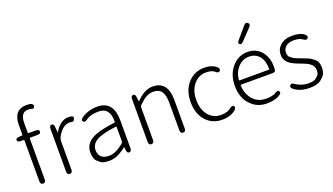

<svg xmlns="http://www.w3.org/2000/svg" viewBox="-72 -1383 3385 1951"><g transform="rotate(-20 1620.5 -408.0)"><path d="M138 0Q109 0 109 -36V-479Q109 -484 104 -484H71Q35 -484 34 -506Q34 -528 69 -530L103 -533Q109 -533 109 -539V-645Q109 -725 144 -766.5Q179 -808 246 -808Q284 -808 295 -804Q328 -790 319 -768Q309 -745 294 -752Q279 -759 249 -759Q167 -759 167 -642V-538Q167 -533 172 -533H252Q288 -533 288 -509Q288 -484 252 -484H172Q167 -484 167 -479V-36Q167 0 138 0Z M427 0Q398 0 398 -36V-497Q398 -533 422 -534Q446 -535 449 -500L454 -439Q454 -434 456 -438Q483 -486 522 -516.5Q561 -547 606 -547Q637 -547 651.5 -539.5Q666 -532 655 -508Q644 -484 634.5 -488Q625 -492 599 -492Q560 -492 525 -462Q483 -427 461 -372Q456 -358 456 -343V-36Q456 0 427 0Z M851 13Q783 13 755 -11Q741 -23 727 -35Q696 -63 696 -134Q696 -221 778 -269Q857 -314 1030 -334Q1036 -335 1036 -341Q1040 -496 914 -496Q827 -496 777 -458Q748 -436 733 -456Q719 -476 749 -497Q823 -547 922 -547Q1012 -547 1056 -487Q1094 -434 1094 -338V-35Q1094 0 1070 1Q1045 2 1042 -33L1039 -63Q1038 -68 1034 -65Q938 13 851 13ZM863 -36Q906 -36 948 -57Q987 -76 1028 -112Q1036 -119 1036 -130V-287Q1036 -292 1031 -291Q883 -274 816 -236Q754 -200 754 -137Q754 -85 786 -59Q815 -36 863 -36Z M1309 0Q1280 0 1280 -36V-498Q1280 -533 1304 -534Q1328 -535 1331 -500L1336 -457Q1336 -452 1340 -455Q1384 -498 1421 -519Q1469 -547 1519 -547Q1681 -547 1681 -341V-36Q1681 0 1652 0Q1623 0 1623 -36V-333Q1623 -417 1595 -456Q1567 -495 1506 -495Q1462 -495 1422 -471Q1388 -450 1346 -407Q1338 -399 1338 -387V-36Q1338 0 1309 0Z M2073 13Q1966 13 1899 -60Q1829 -136 1829 -265.5Q1829 -395 1903 -473Q1973 -547 2076 -547Q2159 -547 2206 -505Q2233 -481 2215 -462Q2198 -443 2171 -468Q2142 -496 2077 -496Q1997 -496 1943.5 -431.5Q1890 -367 1890 -265.5Q1890 -164 1941 -100.5Q1992 -37 2076 -37Q2149 -37 2186 -70Q2213 -94 2229 -76Q2245 -57 2218 -34Q2163 13 2073 13Z M2555 13Q2449 13 2380 -61Q2307 -138 2307 -264.5Q2307 -391 2379 -471Q2447 -547 2542.5 -547Q2638 -547 2692.5 -481.5Q2747 -416 2747 -318Q2747 -299 2746 -280Q2744 -257 2709 -257H2371Q2366 -257 2366 -252Q2368 -159 2421.5 -97.5Q2475 -36 2561 -36Q2637 -36 2671 -59Q2700 -80 2714 -60Q2727 -40 2696 -21Q2642 13 2555 13ZM2366 -308Q2366 -303 2371 -303H2689Q2694 -303 2694 -308Q2694 -398 2653.5 -447.5Q2613 -497 2543.5 -497Q2474 -497 2426 -446Q2374 -392 2366 -308ZM2538 -661Q2513 -635 2497 -650Q2480 -664 2504 -691L2608 -813Q2632 -840 2652 -821Q2673 -802 2648 -776Z M3020 13Q2913 13 2851 -38Q2823 -61 2840 -81Q2856 -101 2884 -78Q2894 -70 2929 -54Q2972 -35 3023 -35Q3081 -35 3101 -53Q3114 -65 3128 -77Q3145 -92 3145 -135Q3145 -178 3104 -208Q3076 -229 3016 -250Q2938 -278 2905 -303Q2853 -342 2853 -403Q2853 -464 2898 -504Q2946 -547 3028 -547Q3114 -547 3156 -512Q3184 -489 3168 -470Q3152 -450 3124 -471Q3088 -498 3027 -498Q2970 -498 2939 -470Q2911 -445 2911 -406Q2911 -367 2933 -352Q2948 -341 2963 -330Q2970 -324 3031 -302L3042 -298Q3122 -268 3138 -255Q3152 -244 3166 -233Q3203 -205 3203 -140Q3203 -75 3169 -44Q3156 -32 3142 -20Q3105 13 3020 13Z"/></g></svg>

Font: Resource Han Rounded CN Light
Style: Regular
Weight: 300
Designer: Cyano Hao (round all glyphs); Ryoko NISHIZUKA 西塚涼子 (kana, bopomofo & ideographs); Paul D. Hunt (Latin, Greek & Cyrillic)
Foundry: Cyano Hao
Version: 0.990